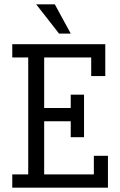

<svg xmlns="http://www.w3.org/2000/svg" viewBox="-20 -872 559 892"><path d="M416 -61.7V-148.1H481.5V0H37V-61.7H111.1V-604.9H37V-666.7H469.1V-518.5H403.7V-604.9H185.2V-370.4H308.6V-432.1H370.4V-234.6H308.6V-308.6H185.2V-61.7ZM308.6 -716H254.3L148.1 -851.9H234.6Z"/></svg>

Font: Slabo 27px
Style: Regular
Weight: 400
Version: Version 1.02 Build 003a